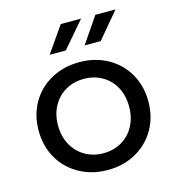

<svg xmlns="http://www.w3.org/2000/svg" viewBox="-110 -831 855 931"><g transform="rotate(-15 317.5 -365.5)"><path d="M42 -265.1Q42 -343.3 77.4 -404.5Q112.8 -465.8 175.8 -500.5Q238.8 -535.2 317.9 -535.2Q397 -535.2 459.5 -500.5Q522 -465.8 557.4 -404.3Q592.8 -342.8 592.8 -265.1Q592.8 -187 557.4 -125.5Q522 -64 459.5 -29.1Q397 5.9 317.9 5.9Q238.8 5.9 175.8 -29.1Q112.8 -64 77.4 -125.5Q42 -187 42 -265.1ZM139.2 -265.1Q139.2 -210 162.6 -167.5Q186 -125 226.6 -101.6Q267.1 -78.1 317.9 -78.1Q369.1 -78.1 409.7 -101.6Q450.2 -125 473.1 -167.5Q496.1 -210 496.1 -265.1Q496.1 -320.3 473.1 -362.5Q450.2 -404.8 409.7 -428Q369.1 -451.2 317.9 -451.2Q267.1 -451.2 226.6 -428Q186 -404.8 162.6 -362.3Q139.2 -319.8 139.2 -265.1ZM189 -606.9 279.3 -736.8H381.3L270 -606.9ZM364.3 -606.9 453.1 -736.8H554.2L445.3 -606.9Z"/></g></svg>

Font: Montserrat Medium
Style: Regular
Weight: 500
Designer: Julieta Ulanovsky
Foundry: Julieta Ulanovsky
Version: Version 7.200